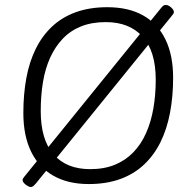

<svg xmlns="http://www.w3.org/2000/svg" viewBox="-20 -735 771 773"><path d="M103 18Q99 18 91 13.5Q83 9 77 2.5Q71 -4 71 -11Q71 -14 73.5 -17.5Q76 -21 79 -25L627 -701Q634 -710 638 -712.5Q642 -715 648 -715Q654 -715 661 -711Q668 -707 674 -700Q680 -693 680 -686Q680 -682 677.5 -679Q675 -676 673 -673L125 3Q117 12 113 15Q109 18 103 18ZM337 6Q254 6 195 -27.5Q136 -61 105 -125Q74 -189 74 -280Q74 -355 86 -420.5Q98 -486 124 -538.5Q150 -591 190 -628.5Q230 -666 285.5 -686Q341 -706 412 -706Q497 -706 556 -673Q615 -640 646 -576.5Q677 -513 677 -422Q677 -347 664.5 -281Q652 -215 626 -162.5Q600 -110 559.5 -72Q519 -34 463.5 -14Q408 6 337 6ZM343 -54Q399 -54 442 -71.5Q485 -89 516.5 -121.5Q548 -154 568 -199Q588 -244 597.5 -298.5Q607 -353 607 -414Q607 -529 554 -587.5Q501 -646 406 -646Q350 -646 307 -629Q264 -612 233 -579.5Q202 -547 182 -503Q162 -459 153 -404.5Q144 -350 144 -288Q144 -172 196 -113Q248 -54 343 -54Z"/></svg>

Font: Asap Light
Style: Italic
Weight: 300
Italic angle: -6°
Designer: Pablo Cosgaya
Foundry: Omnibus-Type
Version: Version 3.001